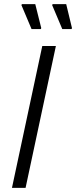

<svg xmlns="http://www.w3.org/2000/svg" viewBox="-20 -911 369 931"><path d="M38 0 185 -688H251L104 0ZM178 -770H133L84 -886L86 -891H151L180 -775ZM327 -770H282L233 -886L235 -891H301L329 -775Z"/></svg>

Font: Saira Semi Condensed Light
Style: Italic
Weight: 300
Width: 4
Italic angle: -12°
Designer: Hector Gatti with collaboration of the Omnibus-Type team
Foundry: Omnibus-Type
Version: Version 1.001; ttfautohint (v1.8)